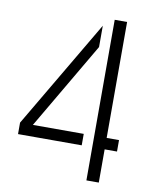

<svg xmlns="http://www.w3.org/2000/svg" viewBox="-79 -745 646 806"><g transform="rotate(10 244.0 -342.5)"><path d="M28.3 -141.6V-190.4L299.8 -651.4V-560.5L83 -190.4H299.8V-141.6ZM344.7 0V-684.6H397.5V-190.4H450.2V-141.6H397.5V0Z"/></g></svg>

Font: Post No Bills Jaffna
Style: Regular
Weight: 400
Designer: Kosala Senevirathne, Siva Puranthara, Lasantha Premarathna, Tharique Azeez
Foundry: Mooniak
Version: Version 1.220 ; ttfautohint (v1.6)